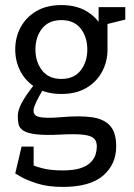

<svg xmlns="http://www.w3.org/2000/svg" viewBox="-20 -528 527 756"><path d="M226.7 208V143Q271 143 297.7 134Q324.3 125 338.2 110.1Q352.2 95.2 356.8 78.9Q361.3 62.7 361.3 48.3Q361.3 29.2 350.8 17.9Q340.3 6.7 310.5 2.8Q280.7 -1.2 221.7 1.7Q158.2 5.2 122.8 0.9Q87.3 -3.3 71.8 -13.8Q56.3 -24.2 53.2 -38.6Q50 -53 50 -70Q50 -93 64 -119.8Q78 -146.5 98 -172.8Q118 -199 133.7 -220L166.3 -202Q125.8 -139.7 115.2 -108.2Q104.5 -76.8 129.8 -68.8Q155 -60.8 221.7 -66.7Q295 -73.2 342.8 -66.2Q390.5 -59.2 414 -32.3Q437.5 -5.5 437.5 48.3Q437.5 119.3 385.8 163.7Q334.2 208 226.7 208ZM226.7 208Q168.3 208 126.4 194.5Q84.5 181 62.2 168Q40 155 40 155L70 102.7Q77.5 106.8 96.3 116.5Q115.2 126.2 147.1 134.6Q179 143 226.7 143ZM221.7 -158Q163.3 -158 122.9 -182Q82.5 -206 61.2 -246Q40 -286 40 -333Q40 -381 61.2 -420.5Q82.5 -460 122.9 -484Q163.3 -508 221.7 -508Q280 -508 320.4 -484Q360.8 -460 382.1 -420.5Q403.3 -381 403.3 -333Q403.3 -286 382.1 -246Q360.8 -206 320.4 -182Q280 -158 221.7 -158ZM221.7 -217.2Q271.7 -217.2 297.8 -250.9Q323.8 -284.7 323.8 -333Q323.8 -382.2 297.8 -415.5Q271.7 -448.8 221.7 -448.8Q171.7 -448.8 145.6 -415.5Q119.5 -382.2 119.5 -333Q119.5 -284.7 145.6 -250.9Q171.7 -217.2 221.7 -217.2ZM368.3 -333V-500H403.3V-333ZM385 -429 393.3 -500H473.3V-450.8ZM112.5 49.2V155H40L65 49.2Z"/></svg>

Font: Epunda Slab Light
Style: Regular
Weight: 300
Designer: Simon Atzbach
Foundry: typofactur
Version: Version 1.102